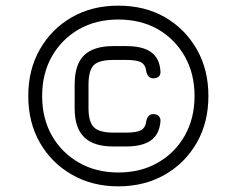

<svg xmlns="http://www.w3.org/2000/svg" viewBox="-20 -661 837 679"><path d="M717 -321.5C717 -321.5 717 -321.5 717 -321.5C717 -259.5 703.5 -204.5 676 -156.5C648.5 -108.5 611 -71 563.5 -43.5C515.5 -16 460.5 -2 398.5 -2C398.5 -2 398.5 -2 398.5 -2C336.5 -2 281.5 -16 234 -43.5C186 -71 148.5 -108.5 121 -156.5C93.5 -204.5 80 -259.5 80 -321.5C80 -321.5 80 -321.5 80 -321.5C80 -383.5 93.5 -438.5 121 -486.5C148.5 -534.5 186 -572.5 234 -600C281.5 -627.5 336.5 -641 398.5 -641C398.5 -641 398.5 -641 398.5 -641C460.5 -641 515.5 -627.5 563.5 -600C611 -572.5 648.5 -534.5 676 -486.5C703.5 -438.5 717 -383.5 717 -321.5ZM129 -321.5C129 -321.5 129 -321.5 129 -321.5C129 -269 140.5 -222 163.5 -181.5C186.5 -141 218.5 -109 259 -86C299.5 -62.5 346 -51 398.5 -51C398.5 -51 398.5 -51 398.5 -51C451 -51 498 -62.5 538.5 -86C579 -109 610.5 -141 633.5 -181.5C656.5 -222 668 -269 668 -321.5C668 -321.5 668 -321.5 668 -321.5C668 -374 656.5 -421 633.5 -461.5C610.5 -502 579 -534 538.5 -557.5C498 -580.5 451 -592 398.5 -592C398.5 -592 398.5 -592 398.5 -592C346 -592 299.5 -580.5 259 -557.5C218.5 -534 186.5 -502 163.5 -461.5C140.5 -421 129 -374 129 -321.5ZM426 -143C426 -143 380.5 -143 380.5 -143C334 -143 299.5 -154 277.5 -176C255 -198 244 -232 244 -278.5C244 -278.5 244 -278.5 244 -278.5C244 -278.5 244 -361.5 244 -361.5C244 -409 255 -444 277.5 -465.5C299.5 -487 334 -498 380.5 -498C380.5 -498 380.5 -498 380.5 -498C380.5 -498 426 -498 426 -498C465 -498 494.5 -491 514.5 -476.5C534.5 -462 545.5 -439.5 547.5 -409C547.5 -409 547.5 -409 547.5 -409C548 -401.5 546.5 -395.5 542 -391C537.5 -386.5 531 -384 523 -384C523 -384 523 -384 523 -384C515.5 -384 510 -386 506 -390.5C502 -395 499 -400.5 497.5 -407C497.5 -407 497.5 -407 497.5 -407C496 -422.5 490.5 -433.5 480 -440C469.5 -446 451.5 -449 426 -449C426 -449 426 -449 426 -449C426 -449 380.5 -449 380.5 -449C347.5 -449 324.5 -443 312 -431C299.5 -418.5 293 -395.5 293 -361.5C293 -361.5 293 -361.5 293 -361.5C293 -361.5 293 -278.5 293 -278.5C293 -246 299.5 -223.5 312 -211C324.5 -198.5 347.5 -192 380.5 -192C380.5 -192 380.5 -192 380.5 -192C380.5 -192 426 -192 426 -192C451.5 -192 469.5 -195 480 -201.5C490.5 -208 496 -218.5 497.5 -234C497.5 -234 497.5 -234 497.5 -234C499 -241 502 -246.5 506 -251C510 -255.5 515.5 -257.5 523 -257.5C523 -257.5 523 -257.5 523 -257.5C530.5 -257.5 537 -255 541.5 -250.5C546 -245.5 548 -239.5 547.5 -232C547.5 -232 547.5 -232 547.5 -232C545 -201.5 534 -179.5 514.5 -165C494.5 -150.5 465 -143 426 -143C426 -143 426 -143 426 -143Z"/></svg>

Font: Jura-Fortis-Regular
Style: Regular
Weight: 500
Designer: Daniel Johnson, Alexei Vanyashin, Mirko Velimirovic
Foundry: Daniel Johnson
Version: ""